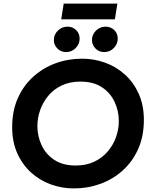

<svg xmlns="http://www.w3.org/2000/svg" viewBox="-20 -1041 841 1073"><path d="M393 12Q326 12 264 -10.5Q202 -33 153.5 -77Q105 -121 76.5 -184.5Q48 -248 48 -330Q48 -421 79.5 -492Q111 -563 166 -612.5Q221 -662 291 -687.5Q361 -713 439 -713Q506 -713 568 -690.5Q630 -668 678.5 -624Q727 -580 755.5 -516.5Q784 -453 784 -371Q784 -280 752.5 -209Q721 -138 666 -88.5Q611 -39 541 -13.5Q471 12 393 12ZM403 -116Q462 -116 507 -137.5Q552 -159 582.5 -195Q613 -231 628.5 -275Q644 -319 644 -365Q644 -421 620.5 -471.5Q597 -522 549.5 -553.5Q502 -585 429 -585Q370 -585 325 -563.5Q280 -542 250 -506Q220 -470 204.5 -426Q189 -382 189 -336Q189 -280 212.5 -229.5Q236 -179 283.5 -147.5Q331 -116 403 -116ZM562 -750Q533 -750 513.5 -770Q494 -790 494 -817Q494 -848 516.5 -870Q539 -892 570 -892Q599 -892 618.5 -873Q638 -854 638 -825Q638 -795 616 -772.5Q594 -750 562 -750ZM349 -750Q320 -750 300.5 -770Q281 -790 281 -817Q281 -848 303.5 -870Q326 -892 357 -892Q386 -892 405.5 -873Q425 -854 425 -825Q425 -795 403 -772.5Q381 -750 349 -750ZM322 -933 336 -1021H636L622 -933Z"/></svg>

Font: MuseoModerno Thin SemiBold
Style: Italic
Weight: 600
Italic angle: -9°
Version: Version 1.003